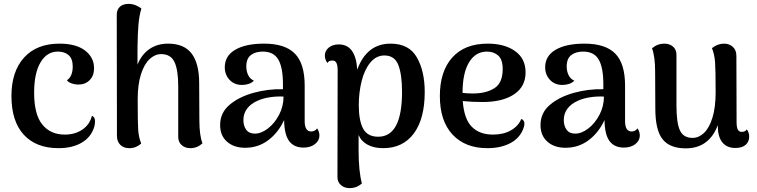

<svg xmlns="http://www.w3.org/2000/svg" viewBox="-20 -751 3902 990"><path d="M39 -256Q39 -382 104 -454Q169 -526 287 -526Q372 -526 418.5 -490.5Q465 -455 465 -399Q465 -361 442.5 -338Q420 -315 384 -315Q367 -315 350.5 -320.5Q334 -326 325 -337Q355 -357 355 -408Q355 -448 334 -466.5Q313 -485 278 -485Q222 -485 189 -429.5Q156 -374 156 -273Q156 -161 198 -109Q240 -57 314 -57Q367 -57 405 -83Q443 -109 454 -154Q470 -148 470 -125Q470 -112 466 -97Q450 -44 401.5 -15.5Q353 13 282 13Q166 13 102.5 -56.5Q39 -126 39 -256Z M1024 -12Q997 13 962 13Q934 13 916.5 -3Q899 -19 899 -45V-306Q899 -391 879.5 -431.5Q860 -472 811 -472Q779 -472 751.5 -446.5Q724 -421 707 -368.5Q690 -316 690 -238Q690 -120 692.5 -82Q695 -44 708 -11Q699 -2 683 5.5Q667 13 646 13Q618 13 600.5 -4Q583 -21 583 -50L582 -674Q582 -702 598.5 -716.5Q615 -731 643 -731Q663 -731 680.5 -723.5Q698 -716 709 -707Q698 -671 694 -625Q690 -579 689 -506V-418Q710 -470 750.5 -498Q791 -526 847 -526Q929 -526 968 -475Q1007 -424 1007 -322L1008 -131Q1008 -53 1024 -12Z M1627 -52Q1627 -26 1604 -8Q1581 10 1545 10Q1496 10 1471 -23.5Q1446 -57 1445 -132Q1415 -67 1363 -28Q1311 11 1244 11Q1186 11 1150.5 -20.5Q1115 -52 1115 -106Q1115 -169 1163 -210Q1211 -251 1286 -272Q1361 -293 1439 -291V-316Q1439 -403 1415 -444Q1391 -485 1335 -485Q1297 -485 1273.5 -467Q1250 -449 1250 -408Q1250 -385 1259 -365Q1268 -345 1289 -335Q1279 -324 1262.5 -318.5Q1246 -313 1228 -313Q1188 -313 1163.5 -339.5Q1139 -366 1139 -404Q1139 -463 1193 -494.5Q1247 -526 1342 -526Q1450 -526 1500.5 -474.5Q1551 -423 1551 -310V-126Q1551 -73 1585 -73Q1593 -73 1601.5 -77Q1610 -81 1615 -89Q1627 -73 1627 -52ZM1442 -253Q1407 -255 1371 -249.5Q1335 -244 1309 -232Q1274 -217 1254.5 -191.5Q1235 -166 1235 -132Q1235 -102 1249.5 -82Q1264 -62 1294 -62Q1327 -62 1361.5 -88.5Q1396 -115 1419 -159Q1442 -203 1442 -253Z M2170 -277Q2170 -138 2113.5 -62.5Q2057 13 1956 13Q1909 13 1876 -4.5Q1843 -22 1829 -55V25Q1829 131 1846 195Q1819 219 1783 219Q1756 219 1738 203.5Q1720 188 1720 162L1721 -388Q1721 -415 1714.5 -427Q1708 -439 1694 -439Q1675 -439 1668 -426Q1655 -445 1655 -464Q1655 -489 1675 -505.5Q1695 -522 1727 -522Q1814 -522 1822 -392Q1871 -526 1994 -526Q2089 -526 2129.5 -455Q2170 -384 2170 -277ZM2053 -277Q2053 -366 2034 -415.5Q2015 -465 1962 -465Q1920 -465 1890 -429Q1860 -393 1845 -334Q1830 -275 1830 -209Q1830 -129 1852.5 -87.5Q1875 -46 1930 -46Q2053 -46 2053 -277Z M2684 -113Q2684 -101 2677 -84Q2658 -37 2609.5 -12Q2561 13 2493 13Q2379 13 2313.5 -57Q2248 -127 2248 -256Q2248 -383 2312 -454.5Q2376 -526 2495 -526Q2582 -526 2636 -487.5Q2690 -449 2690 -378Q2690 -304 2630.5 -264.5Q2571 -225 2469 -225Q2411 -225 2366 -230Q2373 -137 2413 -97Q2453 -57 2522 -57Q2576 -57 2614.5 -79Q2653 -101 2668 -138Q2684 -131 2684 -113ZM2365 -272Q2391 -269 2418 -269Q2486 -269 2529 -296Q2572 -323 2572 -395Q2572 -444 2549 -464.5Q2526 -485 2491 -485Q2432 -485 2398.5 -429.5Q2365 -374 2365 -272Z M3279 -52Q3279 -26 3256 -8Q3233 10 3197 10Q3148 10 3123 -23.5Q3098 -57 3097 -132Q3067 -67 3015 -28Q2963 11 2896 11Q2838 11 2802.5 -20.5Q2767 -52 2767 -106Q2767 -169 2815 -210Q2863 -251 2938 -272Q3013 -293 3091 -291V-316Q3091 -403 3067 -444Q3043 -485 2987 -485Q2949 -485 2925.5 -467Q2902 -449 2902 -408Q2902 -385 2911 -365Q2920 -345 2941 -335Q2931 -324 2914.5 -318.5Q2898 -313 2880 -313Q2840 -313 2815.5 -339.5Q2791 -366 2791 -404Q2791 -463 2845 -494.5Q2899 -526 2994 -526Q3102 -526 3152.5 -474.5Q3203 -423 3203 -310V-126Q3203 -73 3237 -73Q3245 -73 3253.5 -77Q3262 -81 3267 -89Q3279 -73 3279 -52ZM3094 -253Q3059 -255 3023 -249.5Q2987 -244 2961 -232Q2926 -217 2906.5 -191.5Q2887 -166 2887 -132Q2887 -102 2901.5 -82Q2916 -62 2946 -62Q2979 -62 3013.5 -88.5Q3048 -115 3071 -159Q3094 -203 3094 -253Z M3843 -47Q3843 -20 3824.5 -4Q3806 12 3772 12Q3728 12 3704.5 -17Q3681 -46 3681 -104V-106Q3660 -48 3618.5 -17Q3577 14 3516 14Q3434 14 3396.5 -33Q3359 -80 3359 -191L3358 -382Q3358 -459 3342 -502Q3370 -526 3405 -526Q3433 -526 3450.5 -510.5Q3468 -495 3468 -468V-207Q3468 -117 3486 -78.5Q3504 -40 3551 -40Q3583 -40 3610 -65.5Q3637 -91 3653.5 -144Q3670 -197 3670 -275Q3670 -393 3667 -431.5Q3664 -470 3651 -503Q3680 -526 3714 -526Q3741 -526 3759 -509Q3777 -492 3777 -463L3778 -122Q3778 -94 3784.5 -82.5Q3791 -71 3805 -71Q3823 -71 3831 -84Q3843 -67 3843 -47Z"/></svg>

Font: Arima Madurai
Style: Bold
Weight: 700
Designer: Joana Correia and Natanael Gama
Foundry: NDISCOVER
Version: Version 1.019